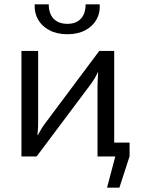

<svg xmlns="http://www.w3.org/2000/svg" viewBox="-20 -722 650 886"><path d="M431 -64H578V-1L531 144H474L512 0H431ZM507 -487V0H430V-323Q430 -339 431 -354.5Q432 -370 433 -388H431Q425 -374 415.5 -358.5Q406 -343 397 -331L149 0H79V-487H156V-164Q156 -148 155.5 -132.5Q155 -117 153 -99H155Q163 -114 172 -129Q181 -144 190 -155L438 -487ZM375 -702H440Q443 -663 425.5 -632Q408 -601 373.5 -582.5Q339 -564 291 -564Q243 -564 208 -582.5Q173 -601 155.5 -632Q138 -663 140 -702H205Q205 -659 227.5 -635.5Q250 -612 291 -612Q331 -612 353 -635.5Q375 -659 375 -702Z"/></svg>

Font: Exo 2
Style: Regular
Weight: 400
Designer: Natanael Gama
Foundry: Natanael Gama
Version: Version 2.010